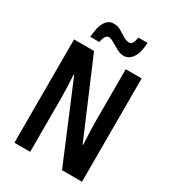

<svg xmlns="http://www.w3.org/2000/svg" viewBox="-216 -1032 1034 1149"><g transform="rotate(30 301.0 -458.0)"><path d="M535 0H397L175 -530H171Q174 -481 175.5 -441.5Q177 -402 177 -372V0H68V-714H206L427 -195H431Q428 -243 426.5 -281.5Q425 -320 425 -350V-714H535ZM144 -776Q146 -807 153.5 -839Q161 -871 179 -893Q197 -915 229 -915Q255 -915 278 -901.5Q301 -888 322 -875Q343 -862 363 -862Q377 -862 384.5 -876.5Q392 -891 396 -916H459Q457 -848 433 -812.5Q409 -777 374 -777Q349 -777 324.5 -790.5Q300 -804 278.5 -817Q257 -830 242 -830Q230 -830 220.5 -816.5Q211 -803 207 -776Z"/></g></svg>

Font: Noto Sans Lao ExtraCondensed SemiBold
Style: Regular
Weight: 600
Width: 2
Designer: Monotype Design Team
Foundry: Monotype Imaging Inc.
Version: Version 2.003; ttfautohint (v1.8.4.7-5d5b)